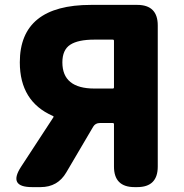

<svg xmlns="http://www.w3.org/2000/svg" viewBox="-20 -765 751 785"><path d="M111 0Q12 0 66 -83L198 -285Q201 -289 196 -291Q61 -350 61 -510Q61 -745 352 -745H541Q625 -745 625 -661V-84Q625 0 541 0H530Q446 0 446 -84V-257Q446 -262 441 -262H388Q370 -262 361 -247L251 -60Q216 0 146 0ZM366 -403H441Q446 -403 446 -408V-598Q446 -603 441 -603H366Q299 -603 267 -582Q235 -561 235 -510Q235 -403 366 -403Z"/></svg>

Font: Resource Han Rounded KR Heavy
Style: Regular
Weight: 900
Designer: Cyano Hao (round all glyphs); Ryoko NISHIZUKA 西塚涼子 (kana, bopomofo & ideographs); Paul D. Hunt (Latin, Greek & Cyrillic)
Foundry: Cyano Hao
Version: 0.990